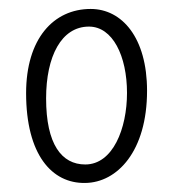

<svg xmlns="http://www.w3.org/2000/svg" viewBox="-20 -400 388 431"><path d="M171.4 10.7C243.2 9.8 310.1 -60.5 310.1 -196.3C310.1 -315.4 253.9 -379.9 183.6 -379.9C100.1 -379.9 38.6 -313 38.6 -190.9C38.6 -53.2 96.2 12.2 171.4 10.7ZM179.7 -340.3C232.9 -340.3 265.1 -274.4 265.1 -191.4C265.1 -111.3 233.4 -30.8 171.4 -30.8C118.2 -30.8 83.5 -76.2 83.5 -179.2C83.5 -273.4 117.7 -340.3 179.7 -340.3Z"/></svg>

Font: Pompiere 
Style: Regular
Weight: 400
Designer: Karolina Lach
Foundry: Sorkin Type Co.
Version: Version 1.001